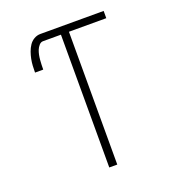

<svg xmlns="http://www.w3.org/2000/svg" viewBox="-133 -841 866 947"><g transform="rotate(-20 300.0 -367.5)"><path d="M279 0V-697H185Q173 -697 164 -686.5Q155 -676 150.5 -664.5Q146 -653 143.5 -640.5Q141 -628 140 -615.5Q139 -603 138.5 -590.5Q138 -578 138 -565H95Q95 -583 96 -600.5Q97 -618 100.5 -635.5Q104 -653 110 -670Q116 -687 126 -702Q136 -717 151.5 -726Q167 -735 185 -735H517V-697H321V0Z"/></g></svg>

Font: Iosevka Curly XLtEx
Style: Regular
Weight: 200
Width: 7
Monospace: yes
Designer: Belleve Invis
Foundry: Belleve Invis
Version: Version 11.1.0; ttfautohint (v1.8.3)